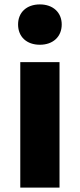

<svg xmlns="http://www.w3.org/2000/svg" viewBox="-20 -851 361 871"><path d="M72 0H250V-569H72ZM161 -648C220 -648 260 -684 260 -740C260 -795 220 -831 161 -831C101 -831 62 -795 62 -740C62 -684 101 -648 161 -648Z"/></svg>

Font: Noto Sans HK Black
Style: Regular
Weight: 900
Designer: Ryoko NISHIZUKA 西塚涼子 (kana, bopomofo & ideographs); Paul D. Hunt (Latin, Greek & Cyrillic); Sandoll Communications 산돌커뮤니
Foundry: Adobe
Version: Version 2.004;hotconv 1.0.118;makeotfexe 2.5.65603